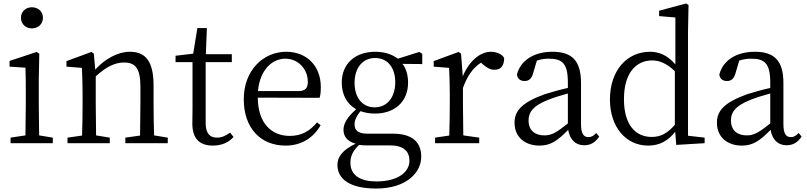

<svg xmlns="http://www.w3.org/2000/svg" viewBox="-20 -827 4661 1109"><path d="M164 -663C200 -663 228 -688 228 -724C228 -761 200 -785 164 -785C129 -785 101 -761 101 -724C101 -688 129 -663 164 -663ZM206 -45C205 -100 204 -177 204 -228V-375L207 -517L192 -527L35 -475V-442L127 -436C129 -386 129 -346 129 -284V-228C129 -177 128 -100 127 -45L41 -32V0H285V-32Z M870 -45C868 -100 867 -176 867 -228V-332C867 -473 821 -528 730 -528C663 -528 588 -489 530 -425L522 -517L508 -527L364 -474V-442L453 -435C455 -388 457 -346 457 -283V-228C457 -177 456 -100 454 -44L370 -32V0H614V-32L535 -45C534 -100 533 -177 533 -228V-386C597 -445 648 -466 697 -466C761 -466 791 -432 791 -328V-228C791 -176 790 -99 789 -44L704 -32V0H949V-32Z M1309 -61C1281 -41 1259 -32 1233 -32C1192 -32 1168 -57 1168 -116V-468H1319V-514H1169L1175 -665H1120L1096 -517L994 -505V-468H1092V-199C1092 -160 1091 -137 1091 -112C1091 -27 1133 14 1209 14C1260 14 1301 -4 1329 -36Z M1470 -301C1482 -428 1555 -488 1628 -488C1705 -488 1758 -425 1758 -355C1758 -323 1748 -301 1704 -301ZM1826 -262C1831 -277 1833 -298 1833 -324C1833 -449 1749 -528 1633 -528C1501 -528 1388 -421 1388 -254C1388 -83 1489 14 1629 14C1722 14 1791 -32 1832 -104L1811 -120C1772 -73 1725 -42 1654 -42C1548 -42 1470 -115 1469 -263Z M2144 -207C2072 -207 2028 -264 2028 -349C2028 -434 2074 -492 2147 -492C2220 -492 2263 -435 2263 -352C2263 -267 2218 -207 2144 -207ZM2235 13C2315 13 2345 51 2345 101C2345 167 2279 221 2154 221C2063 221 2004 187 2004 113C2004 72 2020 43 2054 10C2070 12 2087 13 2107 13ZM2419 -516 2402 -527 2278 -488C2244 -514 2199 -528 2147 -528C2036 -528 1954 -463 1954 -350C1954 -277 1986 -225 2037 -196C1984 -148 1964 -113 1964 -77C1964 -36 1990 -9 2034 3C1959 39 1929 78 1929 126C1929 207 2001 262 2153 262C2326 262 2413 171 2413 78C2413 -8 2359 -55 2248 -55H2101C2045 -55 2028 -77 2028 -108C2028 -135 2040 -157 2062 -185C2087 -176 2115 -171 2146 -171C2256 -171 2337 -236 2337 -350C2337 -394 2326 -430 2305 -458L2419 -457Z M2643 -517 2629 -527 2485 -474V-442L2574 -435C2576 -388 2578 -347 2578 -283V-228C2578 -177 2577 -100 2575 -44L2493 -32V0H2748V-32L2656 -45C2655 -101 2654 -177 2654 -228V-319C2679 -388 2711 -434 2758 -465L2772 -453C2792 -436 2811 -424 2836 -424C2875 -424 2892 -449 2892 -492C2881 -514 2848 -528 2816 -528C2753 -528 2689 -474 2653 -386Z M3260 -114C3196 -63 3167 -45 3125 -45C3071 -45 3033 -72 3033 -132C3033 -172 3051 -214 3148 -251C3175 -262 3219 -276 3260 -287ZM3424 -59C3409 -43 3397 -35 3379 -35C3352 -35 3336 -53 3336 -111V-348C3336 -478 3282 -528 3171 -528C3065 -528 2987 -479 2966 -397C2968 -373 2985 -359 3010 -359C3036 -359 3051 -374 3059 -403L3081 -477C3107 -486 3130 -488 3151 -488C3227 -488 3260 -461 3260 -351V-319C3214 -309 3166 -295 3127 -283C2991 -234 2952 -185 2952 -118C2952 -32 3016 14 3096 14C3161 14 3201 -15 3262 -77C3271 -22 3303 12 3354 12C3389 12 3417 -2 3441 -38Z M3878 -106C3833 -55 3795 -36 3744 -36C3653 -36 3584 -103 3584 -254C3584 -412 3659 -478 3747 -478C3787 -478 3828 -463 3878 -416ZM3954 -43V-645L3957 -798L3943 -807L3787 -765V-734L3881 -726V-455C3834 -510 3784 -528 3735 -528C3601 -528 3503 -420 3503 -252C3503 -96 3593 14 3724 14C3791 14 3840 -15 3880 -66L3886 10L4050 0V-32Z M4429 -114C4365 -63 4336 -45 4294 -45C4240 -45 4202 -72 4202 -132C4202 -172 4220 -214 4317 -251C4344 -262 4388 -276 4429 -287ZM4593 -59C4578 -43 4566 -35 4548 -35C4521 -35 4505 -53 4505 -111V-348C4505 -478 4451 -528 4340 -528C4234 -528 4156 -479 4135 -397C4137 -373 4154 -359 4179 -359C4205 -359 4220 -374 4228 -403L4250 -477C4276 -486 4299 -488 4320 -488C4396 -488 4429 -461 4429 -351V-319C4383 -309 4335 -295 4296 -283C4160 -234 4121 -185 4121 -118C4121 -32 4185 14 4265 14C4330 14 4370 -15 4431 -77C4440 -22 4472 12 4523 12C4558 12 4586 -2 4610 -38Z"/></svg>

Font: Shippori Mincho
Style: Regular
Weight: 400
Designer: Bonji Tadano  Ryoko NISHIZUKA  (kana & ideographs); Frank Grießhammer (Latin, Greek & Cyrillic); Wenlong ZHANG  (bopomof
Foundry: Adobe Systems Incorporated
Version: Version 1.003;PS 1.001;hotconv 16.6.54;makeotf.lib2.5.65590